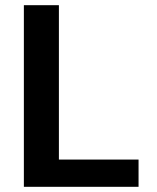

<svg xmlns="http://www.w3.org/2000/svg" viewBox="-20 -720 604 740"><path d="M72 0V-700H207V-105H514V0Z"/></svg>

Font: DM Sans 11pt
Style: Bold
Weight: 700
Version: Version 4.004;gftools[0.9.30]